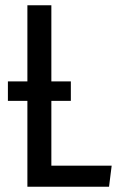

<svg xmlns="http://www.w3.org/2000/svg" viewBox="-20 -709 454 729"><path d="M175 -80H404L394 0H84V-326H10V-400H84V-689H175V-400H249V-326H175Z"/></svg>

Font: Fira Sans Extra Condensed
Style: Regular
Weight: 400
Width: 1
Designer: Carrois Corporate & Edenspiekermann AG
Foundry: Carrois Corporate GbR & Edenspiekermann AG
Version: Version 4.203